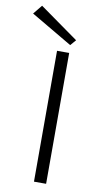

<svg xmlns="http://www.w3.org/2000/svg" viewBox="-142 -952 532 997"><g transform="rotate(10 123.5 -453.5)"><path d="M201 -761 -4 -907 -43 -859 175 -731ZM177 0V-690H113V0Z"/></g></svg>

Font: Exo 2 Light Expanded
Style: Regular
Weight: 300
Width: 7
Designer: Natanael Gama
Version: Version 1.001;PS 001.001;hotconv 1.0.70;makeotf.lib2.5.58329